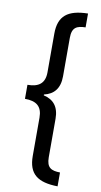

<svg xmlns="http://www.w3.org/2000/svg" viewBox="-107 -879 574 1092"><g transform="rotate(10 180.0 -333.0)"><path d="M40 -373V-292C106 -292 140 -266 140 -201V20C140 124 193 164 309 166V86C259 85 231 73 231 12V-210C231 -280 199 -317 142 -330V-335C199 -348 231 -386 231 -456V-678C231 -739 259 -751 309 -752V-832C193 -830 140 -789 140 -686V-463C140 -399 105 -373 40 -373Z"/></g></svg>

Font: Noto Sans Devanagari Condensed Medium
Style: Regular
Weight: 500
Width: 3
Designer: Jelle Bosma - Monotype Design Team
Foundry: Monotype Imaging Inc.
Version: Version 2.004